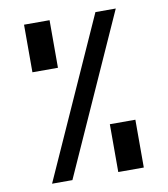

<svg xmlns="http://www.w3.org/2000/svg" viewBox="-82 -805 765 874"><g transform="rotate(-10 300.0 -367.5)"><path d="M88 -515V-735H206V-515ZM88 0 418 -735H512L182 0ZM394 0V-221H512V0Z"/></g></svg>

Font: Zed Sans Extended
Style: Regular
Weight: 400
Width: 7
Designer: Belleve Invis
Foundry: Belleve Invis
Version: Version 1.0.0; ttfautohint (v1.8.4)